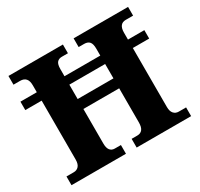

<svg xmlns="http://www.w3.org/2000/svg" viewBox="-150 -901 1130 1087"><g transform="rotate(-30 414.5 -357.0)"><path d="M24 -57H72Q92 -57 104.5 -71Q117 -85 117 -114V-499H10V-554H117V-600Q117 -657 67 -657H24V-714H380V-657H340Q320 -657 309 -644.5Q298 -632 298 -601V-554H532V-599Q532 -631 520.5 -644Q509 -657 486 -657H450V-714H806V-657H758Q713 -657 713 -599V-554H820V-499H713V-113Q713 -85 725.5 -71Q738 -57 758 -57H806V0H450V-57H487Q532 -57 532 -117V-340H298V-114Q298 -85 309 -71Q320 -57 340 -57H380V0H24ZM532 -405V-499H298V-405Z"/></g></svg>

Font: Noto Serif ExtraBold
Style: Regular
Weight: 800
Designer: Monotype Design Team
Foundry: Monotype Imaging Inc.
Version: Version 1.001